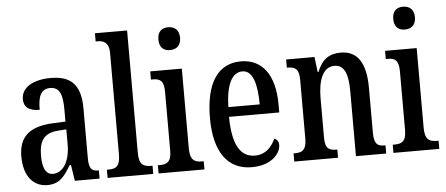

<svg xmlns="http://www.w3.org/2000/svg" viewBox="-51 -877 2333 1005"><g transform="rotate(-5 1115.5 -375.0)"><path d="M160 10C226 10 251 -28 285 -84H292L305 0H435V-43H432C395 -43 383 -59 383 -115V-373C383 -500 330 -547 226 -547C134 -547 71 -511 71 -449C71 -407 98 -386 154 -386C154 -452 167 -495 218 -495C272 -495 283 -448 283 -373V-313L218 -310C97 -305 37 -257 37 -151C37 -41 92 10 160 10ZM194 -46C156 -46 140 -84 140 -145C140 -223 165 -264 242 -269L284 -272V-191C284 -107 249 -46 194 -46Z M477 0H717V-43H708C670 -43 646 -55 646 -117V-760H477V-717H487C515 -717 547 -708 547 -650V-117C547 -55 524 -43 487 -43H477Z M861 -638C893 -638 919 -655 919 -698C919 -741 893 -758 861 -758C829 -758 805 -741 805 -698C805 -655 829 -638 861 -638ZM745 0H986V-43H976C938 -43 914 -55 914 -117V-536H748V-493H759C795 -493 816 -481 816 -423V-113C816 -54 792 -43 755 -43H745Z M1234 10C1341 10 1387 -51 1387 -94C1387 -113 1377 -124 1364 -129C1345 -85 1311 -49 1256 -49C1180 -49 1139 -116 1138 -263H1402V-305C1402 -463 1335 -547 1225 -547C1106 -547 1038 -452 1038 -264C1038 -90 1106 10 1234 10ZM1304 -314H1139C1142 -429 1172 -494 1228 -494C1283 -494 1303 -422 1304 -314Z M1458 0H1688V-43H1683C1648 -43 1624 -51 1624 -110V-319C1624 -402 1645 -481 1711 -481C1764 -481 1782 -428 1782 -343V0H1941V-43H1937C1902 -43 1881 -52 1881 -115V-350C1881 -487 1834 -547 1749 -547C1689 -547 1651 -521 1625 -456H1621L1611 -536H1462V-493H1466C1501 -493 1526 -484 1526 -425V-115C1526 -52 1500 -43 1464 -43H1458Z M2095 -638C2127 -638 2153 -655 2153 -698C2153 -741 2127 -758 2095 -758C2063 -758 2039 -741 2039 -698C2039 -655 2063 -638 2095 -638ZM1979 0H2220V-43H2210C2172 -43 2148 -55 2148 -117V-536H1982V-493H1993C2029 -493 2050 -481 2050 -423V-113C2050 -54 2026 -43 1989 -43H1979Z"/></g></svg>

Font: Noto Serif Georgian ExtraCondensed Medium
Style: Regular
Weight: 500
Width: 2
Designer: Monotype Design Team, Akaki Razmadze
Foundry: Google LLC
Version: Version 2.003